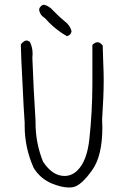

<svg xmlns="http://www.w3.org/2000/svg" viewBox="-20 -811 540 828"><path d="M77.1 -627.4Q73.7 -623.5 69.8 -619.6L71.8 -557.1Q75.7 -487.8 78.6 -419.7Q81.5 -351.6 86.4 -281.7Q86.4 -274.4 86.4 -268.1Q86.4 -173.8 125 -87.4Q152.8 -41.5 202.6 -20Q245.6 -2.4 277.3 -2.4Q286.6 -2.4 294.9 -3.9Q330.1 -10.3 378.4 -78.6Q421.4 -140.1 421.4 -261.2Q421.4 -277.8 420.4 -295.9Q427.2 -397.5 427.2 -464.4Q427.2 -501.5 425.3 -538.6Q424.3 -576.2 422.9 -614.7Q419.4 -617.7 416.5 -621.6Q408.2 -628.9 400.4 -628.9Q392.6 -628.9 383.8 -622.1Q381.3 -619.6 378.4 -617.2V-503.9Q378.4 -485.8 378.4 -473.4Q378.4 -460.9 378.4 -445.8Q377.9 -324.7 365.2 -209.5Q355 -117.2 314.5 -76.7Q290 -52.2 258.3 -52.2Q207 -52.2 167 -111.8L166 -112.8Q133.3 -193.8 133.3 -280.3Q133.3 -285.2 133.3 -290L125.5 -425.3L119.6 -561Q120.6 -570.3 120.6 -578.6Q120.6 -606.9 108.9 -630.4Q101.1 -636.2 93.8 -636.2Q86.4 -636.2 77.1 -627.4ZM148.9 -769Q148.9 -768.6 148.9 -768.1Q151.4 -752.4 161.6 -742.2L171.9 -733.9L173.8 -732.9Q183.1 -722.2 191.4 -713.9Q226.1 -679.2 268.1 -655.3Q279.8 -657.7 284.7 -665.5Q287.1 -669.9 288.6 -676.3Q282.2 -702.6 257.8 -720.2Q232.4 -741.2 209 -765.6Q199.7 -776.4 189.9 -782.2Q180.2 -788.1 170.4 -790.5Q161.6 -790 156.2 -783.7Q148.9 -776.9 148.9 -769Z"/></svg>

Font: NaikaiFont
Style: ExtraLight
Weight: 200
Version: Version 1.89